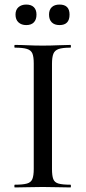

<svg xmlns="http://www.w3.org/2000/svg" viewBox="-20 -822 375 842"><path d="M208 -81Q208 -52 213.5 -37Q219 -22 236.5 -17Q254 -12 289 -12Q291 -12 291 -6Q291 0 289 0Q264 0 233.5 -1Q203 -2 167 -2Q132 -2 101 -1Q70 0 45 0Q43 0 43 -6Q43 -12 45 -12Q80 -12 98 -17Q116 -22 122 -37Q128 -52 128 -81V-544Q128 -573 122 -587.5Q116 -602 98 -607.5Q80 -613 45 -613Q43 -613 43 -619Q43 -625 45 -625Q70 -625 101 -623.5Q132 -622 167 -622Q203 -622 234 -623.5Q265 -625 289 -625Q291 -625 291 -619Q291 -613 289 -613Q254 -613 237 -607Q220 -601 214 -586Q208 -571 208 -542ZM95 -712Q74 -712 61 -724Q48 -736 48 -758Q48 -779 61 -790.5Q74 -802 95 -802Q117 -802 128.5 -790.5Q140 -779 140 -758Q140 -736 128.5 -724Q117 -712 95 -712ZM241 -712Q219 -712 207 -724Q195 -736 195 -758Q195 -779 207 -790.5Q219 -802 241 -802Q285 -802 285 -758Q285 -712 241 -712Z"/></svg>

Font: Cormorant Infant Light Medium
Style: Regular
Weight: 500
Version: Version 4.001